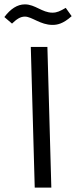

<svg xmlns="http://www.w3.org/2000/svg" viewBox="-74 -859 348 879"><path d="M166 -745C187 -745 214 -749 254 -785L227 -823C201 -808 187 -801 166 -801C119 -801 87 -839 40 -839C5 -839 -26 -818 -54 -781L-19 -751C1 -770 18 -783 40 -783C72 -783 111 -745 166 -745ZM85 0H161L143 -644H67Z"/></svg>

Font: Noto Sans Arabic UI Cn
Style: Regular
Weight: 400
Width: 3
Designer: Monotype Design Team, Nadine Chahine and Nizar Qandah
Foundry: Monotype Imaging Inc.
Version: Version 2.010